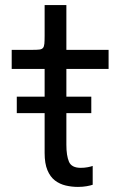

<svg xmlns="http://www.w3.org/2000/svg" viewBox="-20 -727 480 755"><path d="M46 -282V-347H339V-282ZM286.5 8Q262 8 238.5 2.5Q215 -3 196.2 -17.2Q177.5 -31.5 166.5 -57.8Q155.5 -84 155.5 -125.5Q155.5 -136 155.5 -147.2Q155.5 -158.5 155.5 -171V-456H26V-531H109Q126 -531 135.5 -532.2Q145 -533.5 149.2 -538.8Q153.5 -544 154.5 -555.2Q155.5 -566.5 155.5 -586.5V-707H241V-531H407V-456H241V-198.5Q241 -187.5 241 -177Q241 -166.5 241 -157.5Q241 -115 251.2 -91Q261.5 -67 297.5 -67Q312 -67 325 -69.5Q338 -72 344.5 -74.5V-0.5Q336 2.5 320.8 5.2Q305.5 8 286.5 8Z"/></svg>

Font: Epilogue
Style: Regular
Weight: 400
Designer: Tyler Finck
Foundry: Etcetera Type Co
Version: Version 2.112